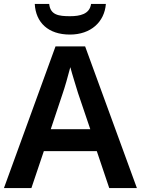

<svg xmlns="http://www.w3.org/2000/svg" viewBox="-20 -952 713 972"><path d="M516 -932H441C434 -880 384 -870 335 -870C277 -870 235 -876 229 -932H156C161 -838 224 -777 334 -777C440 -777 509 -841 516 -932ZM533 0H673L411 -717H261L0 0H139L202 -187H470ZM375 -481 437 -298H237L298 -481C306 -503 326 -572 336 -612C345 -577 367 -508 375 -481Z"/></svg>

Font: Noto Sans Balinese SemiBold
Style: Regular
Weight: 600
Designer: Aditya Bayu, David Williams
Foundry: David Williams
Version: Version 2.005